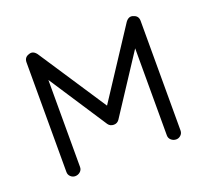

<svg xmlns="http://www.w3.org/2000/svg" viewBox="-84 -521 683 634"><g transform="rotate(-20 257.5 -203.5)"><path d="M80 13Q71 13 64 6.5Q57 0 57 -10V-395Q57 -413 74 -418Q89 -424 101 -408L258 -170L414 -408Q426 -424 441 -418Q458 -413 458 -395V-10Q458 0 451 6.5Q444 13 435 13Q425 13 417.5 6.5Q410 0 410 -10V-316L277 -113Q270 -103 258 -103Q245 -103 238 -113L105 -316V-10Q105 0 97.5 6.5Q90 13 80 13Z"/></g></svg>

Font: Zen Kurenaido
Style: ARC
Weight: 400
Designer: Yoshimichi Ohira
Foundry: Positype
Version: Version 1.001